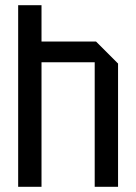

<svg xmlns="http://www.w3.org/2000/svg" viewBox="-20 -720 525 740"><path d="M50 0V-700H140V-560H350L435 -475V0H345V-480H140V0Z"/></svg>

Font: Tektur SemiCondensed
Style: Regular
Weight: 400
Width: 4
Designer: Adam Jagosz
Foundry: Adam Jagosz
Version: Version 1.005;gftools[0.9.30]